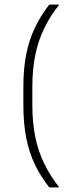

<svg xmlns="http://www.w3.org/2000/svg" viewBox="-20 -695 316 834"><path d="M120.5 -317V-239Q120.5 -163 133.2 -100.5Q146 -38 172 15.5Q198 69 237.5 119H194Q156 71 131 18.5Q106 -34 93.8 -96.8Q81.5 -159.5 81.5 -237V-319Q81.5 -397 94 -459.5Q106.5 -522 131.5 -574.5Q156.5 -627 194 -675H237.5Q198 -625.5 172 -571.8Q146 -518 133.2 -456Q120.5 -394 120.5 -317Z"/></svg>

Font: Anek Odia ExtraLight
Style: Regular
Weight: 250
Designer: Yesha Goshar & Mahesh Sahu (Odia), Yesha Goshar (Latin)
Foundry: Ek Type
Version: Version 1.003